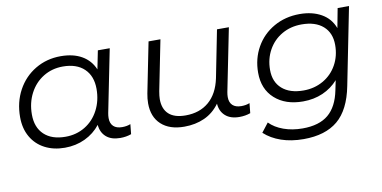

<svg xmlns="http://www.w3.org/2000/svg" viewBox="-70 -731 2250 1130"><g transform="rotate(-10 1054.5 -165.5)"><path d="M674 -65 668 -6Q638 5 602 5Q549 5 518.5 -21.5Q488 -48 484 -94Q447 -47 392 -21Q337 5 271 5Q204 5 152 -22Q100 -49 71 -99.5Q42 -150 42 -218Q42 -307 80.5 -378Q119 -449 187 -489.5Q255 -530 339 -530Q414 -530 465 -500.5Q516 -471 539 -416L561 -526H632L557 -152Q554 -136 554 -122Q554 -90 572 -73Q590 -56 624 -56Q652 -56 674 -65ZM514 -304Q514 -381 468.5 -424.5Q423 -468 341 -468Q276 -468 224 -436Q172 -404 142.5 -347.5Q113 -291 113 -221Q113 -144 158.5 -101Q204 -58 286 -58Q351 -58 403 -89.5Q455 -121 484.5 -177.5Q514 -234 514 -304Z M1386 -65 1380 -6Q1350 5 1314 5Q1261 5 1230.5 -22Q1200 -49 1197 -95Q1160 -44 1106 -19.5Q1052 5 985 5Q897 5 847.5 -40.5Q798 -86 798 -167Q798 -195 804 -226L864 -526H935L875 -226Q870 -198 870 -179Q870 -121 903.5 -90Q937 -59 1004 -59Q1088 -59 1143 -106Q1198 -153 1217 -243L1273 -526H1344L1269 -152Q1266 -136 1266 -122Q1266 -90 1284 -73Q1302 -56 1336 -56Q1364 -56 1386 -65Z M2062 -526 1970 -64Q1943 74 1868.5 136.5Q1794 199 1664 199Q1590 199 1530.5 178.5Q1471 158 1430 120L1472 66Q1504 99 1555.5 117.5Q1607 136 1669 136Q1768 136 1823 90Q1878 44 1897 -52L1909 -110Q1871 -67 1817.5 -43.5Q1764 -20 1699 -20Q1594 -20 1530.5 -77Q1467 -134 1467 -232Q1467 -316 1505.5 -384Q1544 -452 1612.5 -491Q1681 -530 1767 -530Q1842 -530 1896 -499.5Q1950 -469 1972 -410L1994 -526ZM1942 -315Q1942 -387 1896 -427.5Q1850 -468 1768 -468Q1702 -468 1650 -438Q1598 -408 1568.5 -355Q1539 -302 1539 -236Q1539 -164 1585 -123.5Q1631 -83 1713 -83Q1778 -83 1830.5 -113Q1883 -143 1912.5 -196Q1942 -249 1942 -315Z"/></g></svg>

Font: Montserrat Alternates
Style: Italic
Weight: 400
Italic angle: -11.3°
Designer: Julieta Ulanovsky
Foundry: Julieta Ulanovsky
Version: Version 7.200